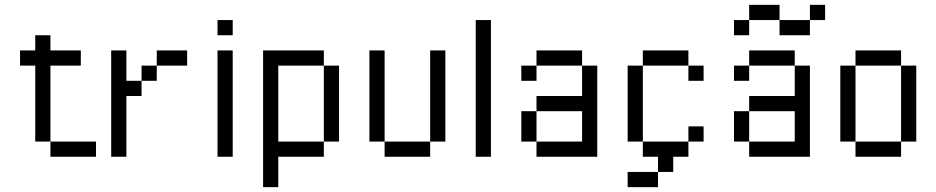

<svg xmlns="http://www.w3.org/2000/svg" viewBox="-20 -645 3852 790"><path d="M125 -500H187.5V-437.5H312.5V-375H187.5V-62.5H125V-375H62.5V-437.5H125ZM187.5 -62.5H375V0H187.5Z M625 -437.5H750V-375H625ZM562.5 -375H625V-312.5H562.5ZM437.5 -437.5H500V-312.5H562.5V-250H500V0H437.5Z M875 -437.5H937.5V0H875ZM875 -562.5H937.5V-500H875Z M1312.5 -375H1375V-62.5H1312.5ZM1062.5 -437.5H1312.5V-375H1125V-62.5H1312.5V0H1125V125H1062.5Z M1750 -437.5H1812.5V-62.5H1750ZM1562.5 -62.5H1750V0H1562.5ZM1500 -437.5H1562.5V-62.5H1500Z M1937.5 -562.5H2000V0H1937.5Z M2125 -375H2187.5V-312.5H2125ZM2125 -187.5H2187.5V-62.5H2125ZM2375 -375H2437.5V0H2187.5V-62.5H2375V-187.5H2187.5V-250H2375ZM2187.5 -437.5H2375V-375H2187.5Z M2562.5 62.5H2687.5V125H2562.5ZM2625 -62.5H2812.5V0H2750V62.5H2687.5V0H2625ZM2812.5 -125H2875V-62.5H2812.5ZM2562.5 -375H2625V-62.5H2562.5ZM2625 -437.5H2812.5V-375H2625ZM2812.5 -375H2875V-312.5H2812.5Z M3000 -375H3062.5V-312.5H3000ZM3000 -187.5H3062.5V-62.5H3000ZM3250 -375H3312.5V0H3062.5V-62.5H3250V-187.5H3062.5V-250H3250ZM3062.5 -437.5H3250V-375H3062.5ZM3187.5 -562.5H3312.5V-500H3187.5ZM3312.5 -625H3375V-562.5H3312.5ZM3000 -562.5H3062.5V-500H3000ZM3062.5 -625H3187.5V-562.5H3062.5Z M3687.5 -375H3750V-62.5H3687.5ZM3500 -62.5H3687.5V0H3500ZM3437.5 -375H3500V-62.5H3437.5ZM3500 -437.5H3687.5V-375H3500Z"/></svg>

Font: Pixel Operator
Style: Regular
Weight: 400
Designer: Jayvee Enaguas (HarvettFox96)
Version: 2016.04.25